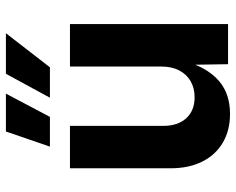

<svg xmlns="http://www.w3.org/2000/svg" viewBox="-96 -712 814 663"><g transform="rotate(-90 311.5 -380.0)"><path d="M250.3 6.8Q193.8 6.8 151.4 -17.8Q109 -42.5 85.7 -88.7Q62.4 -134.9 62.4 -198.7V-545.9H208.8V-224.2Q208.8 -173.3 235.2 -144.4Q261.5 -115.5 307.8 -115.5Q339 -115.5 362.7 -129Q386.5 -142.6 400.1 -168.3Q413.7 -194 413.7 -229.8V-545.9H560.3V0H421.8L419.7 -136.3H428.3Q406.6 -67.5 362.6 -30.3Q318.6 6.8 250.3 6.8ZM239.9 -615.1H137.2L189.4 -767.1H320.2ZM411.1 -615.1H306.1L388.7 -767.1H528.8Z"/></g></svg>

Font: Atlassian Sans
Style: Regular
Weight: 400
Designer: Rasmus Andersson
Foundry: Modifications by Atlassian Pty Ltd, manufactured by rsms
Version: Version 4.001;git-9221beed3